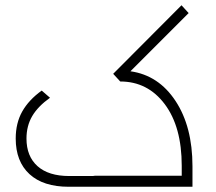

<svg xmlns="http://www.w3.org/2000/svg" viewBox="-20 -713 824 733"><path d="M478 -440.9Q585.4 -425.8 650.1 -327.6Q714.8 -229.5 714.8 -78.1V0H242.2Q145 0 92.5 -48.3Q40 -96.7 40 -184.1Q40 -243.2 64.9 -287.4Q89.8 -331.5 139.2 -367.2L170.9 -339.8Q125 -307.1 103 -269.8Q81.1 -232.4 81.1 -184.1Q81.1 -116.2 123.3 -78.6Q165.5 -41 244.1 -41H335.9Q337.9 -42 342.8 -42H673.8V-80.1Q673.8 -229 608.9 -315.4Q543.9 -401.9 439 -401.9L412.1 -431.2L672.9 -692.9L700.2 -663.1Z"/></svg>

Font: Montserrat-Arabic ExtraLight
Style: Regular
Weight: 275
Designer: Mohamed Gaber
Foundry: Kief Type Foundry
Version: Version 5.008;PS 005.008;hotconv 1.0.88;makeotf.lib2.5.64775